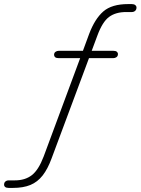

<svg xmlns="http://www.w3.org/2000/svg" viewBox="-43 -733 689 941"><path d="M0 188Q-12 188 -17.5 183.5Q-23 179 -23 172Q-23 162 -16.5 156.5Q-10 151 0 151H30Q80 151 113 125.5Q146 100 171 34L351 -451L360 -448H245Q233 -448 227.5 -452.5Q222 -457 222 -464Q222 -474 229 -479Q236 -484 245 -484H371L359 -472L394 -567Q422 -641 463.5 -677Q505 -713 585 -713H603Q614 -713 620 -708Q626 -703 626 -696Q626 -686 619.5 -680Q613 -674 603 -674H575Q524 -674 491.5 -650Q459 -626 434 -558L402 -472L395 -484H512Q524 -484 529.5 -479.5Q535 -475 535 -468Q535 -458 528 -453Q521 -448 512 -448H378L395 -453L210 43Q191 95 166 127Q141 159 106 173.5Q71 188 20 188Z"/></svg>

Font: Nunito ExtraLight
Style: Italic
Weight: 200
Italic angle: -9°
Designer: Vernon Adams
Foundry: Vernon Adams
Version: Version 3.602